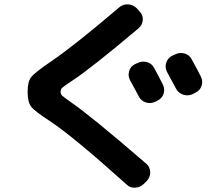

<svg xmlns="http://www.w3.org/2000/svg" viewBox="-20 -807 1040 893"><path d="M697.3 -490.2Q715.8 -457 737.3 -414.1Q748 -392.6 740.7 -370.6Q733.4 -348.6 711.9 -338.9L702.1 -334Q680.7 -323.2 658.2 -330.6Q635.7 -337.9 625 -359.4Q618.2 -372.1 605 -397Q591.8 -421.9 585 -433.6Q574.2 -453.1 580.6 -476.1Q586.9 -499 608.4 -508.8L619.1 -513.7Q640.6 -524.4 663.6 -518.1Q686.5 -511.7 697.3 -490.2ZM872.1 -530.3Q900.4 -478.5 914.1 -451.2Q924.8 -429.7 917.5 -407.7Q910.2 -385.7 888.7 -376L876 -369.1Q854.5 -359.4 832 -366.7Q809.6 -374 798.8 -394.5L756.8 -472.7Q746.1 -492.2 752.9 -514.6Q759.8 -537.1 781.2 -547.9L793.9 -553.7Q815.4 -564.5 838.4 -558.1Q861.3 -551.8 872.1 -530.3ZM210 -245.1Q140.6 -290 124.5 -311.5Q108.4 -333 108.4 -379.9Q108.4 -426.8 125 -448.2Q141.6 -469.7 217.8 -521.5Q323.2 -592.8 534.2 -772.5Q551.8 -788.1 575.7 -786.6Q599.6 -785.2 617.2 -767.6L629.9 -752.9Q645.5 -737.3 644 -714.4Q642.6 -691.4 625 -675.8Q401.4 -487.3 314.5 -430.7Q277.3 -406.2 269.5 -398.9Q261.7 -391.6 261.7 -379.9Q261.7 -369.1 269 -362.3Q276.4 -355.5 310.5 -331.1Q398.4 -271.5 661.1 -44.9Q677.7 -30.3 678.7 -7.3Q679.7 15.6 664.1 33.2L649.4 47.9Q632.8 64.5 608.9 65.9Q585 67.4 568.4 50.8Q317.4 -174.8 210 -245.1Z"/></svg>

Font: Rounded Mgen+ 2m bold
Style: Bold
Weight: 700
Designer: [Source Han Sans]
Ryoko NISHIZUKA  (kana & ideographs); Paul D. Hunt (Latin, Greek & Cyrillic); Wenlong ZHANG  (bopomofo
Version: Version 1.059.20150602